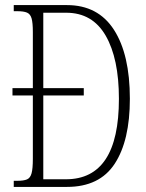

<svg xmlns="http://www.w3.org/2000/svg" viewBox="-20 -734 575 754"><path d="M34 0V-24H48Q73 -24 86 -29.5Q99 -35 104 -53.5Q109 -72 109 -110V-359H29V-388H109V-608Q109 -645 104 -662Q99 -679 86 -684.5Q73 -690 48 -690H34V-714H243Q365 -714 427.5 -617Q490 -520 490 -346Q490 -182 430.5 -91Q371 0 243 0ZM239 -30Q447 -30 447 -346Q447 -504 395 -594Q343 -684 240 -684H150V-388H309V-359H150V-30Z"/></svg>

Font: Noto Serif Tamil ExtraCondensed ExtraLight
Style: Italic
Weight: 200
Width: 2
Italic angle: -12°
Designer: Indian Type Foundry, Tom Grace, and the Monotype Design Team
Foundry: Monotype Imaging Inc.
Version: Version 2.003; ttfautohint (v1.8.4.7-5d5b)